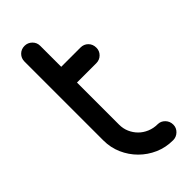

<svg xmlns="http://www.w3.org/2000/svg" viewBox="-235 -767 810 810"><g transform="rotate(-45 170.0 -362.5)"><path d="M59 -678Q59 -698 72.5 -711.5Q86 -725 106 -725Q125 -725 139 -711.5Q153 -698 153 -678V-553H268Q288 -553 301.5 -539.5Q315 -526 315 -505Q315 -486 301.5 -472.5Q288 -459 268 -459H153V-208Q153 -184 162 -163.5Q171 -143 186.5 -127.5Q202 -112 223.5 -103Q245 -94 269 -94Q288 -94 301.5 -80Q315 -66 315 -46Q315 -27 301 -13.5Q287 0 268 0Q224 0 186.5 -16.5Q149 -33 120.5 -61.5Q92 -90 75.5 -127.5Q59 -165 59 -208Z"/></g></svg>

Font: VDS
Style: Regular
Weight: 400
Designer: artmaker
Foundry: artmaker
Version: Version 1.000 2009 initial release